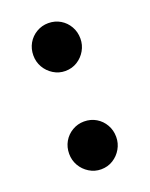

<svg xmlns="http://www.w3.org/2000/svg" viewBox="-96 -504 441 566"><g transform="rotate(-20 124.0 -221.0)"><path d="M124 9Q104 9 87 -1.5Q70 -12 60.2 -29Q50.5 -46 50.5 -66Q50.5 -87 60.2 -104Q70 -121 87 -131Q104 -141 124 -141Q145 -141 161.8 -131Q178.5 -121 188.2 -104Q198 -87 198 -66Q198 -46 188.2 -29Q178.5 -12 161.8 -1.5Q145 9 124 9ZM124 -299.5Q104 -299.5 87 -310Q70 -320.5 60.2 -337.5Q50.5 -354.5 50.5 -374.5Q50.5 -395.5 60.2 -412.5Q70 -429.5 87 -439.5Q104 -449.5 124 -449.5Q145 -449.5 161.8 -439.5Q178.5 -429.5 188.2 -412.5Q198 -395.5 198 -374.5Q198 -354.5 188.2 -337.5Q178.5 -320.5 161.8 -310Q145 -299.5 124 -299.5Z"/></g></svg>

Font: Fraunces Wonky
Style: Regular
Weight: 400
Version: Version 1.000;[b76b70a41]